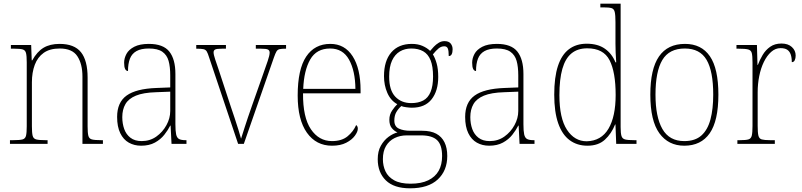

<svg xmlns="http://www.w3.org/2000/svg" viewBox="-20 -780 4347 1041"><path d="M34 0V-20H52Q87 -20 102 -24Q117 -28 121 -44Q125 -60 125 -95V-442Q125 -477 121 -492.5Q117 -508 103 -512Q89 -516 58 -516H39V-536H149L152 -453H155Q181 -500 216 -521Q251 -542 303 -542Q383 -542 419 -497Q455 -452 455 -359V-95Q455 -60 459 -44Q463 -28 478.5 -24Q494 -20 527 -20H538V0H427V-365Q427 -433 399.5 -475Q372 -517 304 -517Q250 -517 217 -493.5Q184 -470 168.5 -428.5Q153 -387 153 -334V-95Q153 -60 157 -44Q161 -28 176.5 -24Q192 -20 226 -20H238V0Z M745 10Q708 10 678.5 -6.5Q649 -23 632 -58Q615 -93 615 -146Q615 -225 666.5 -262Q718 -299 828 -303L903 -306V-371Q903 -418 894 -450Q885 -482 860 -499.5Q835 -517 787 -517Q745 -517 720 -503Q695 -489 684.5 -462Q674 -435 674 -395Q664 -395 658.5 -406Q653 -417 653 -440Q653 -464 665.5 -487.5Q678 -511 708 -526.5Q738 -542 787 -542Q865 -542 898 -500.5Q931 -459 931 -379V-107Q931 -70 935 -51.5Q939 -33 950.5 -26.5Q962 -20 986 -20H991V0H910L905 -99H903Q891 -75 871 -49.5Q851 -24 820 -7Q789 10 745 10ZM748 -15Q793 -15 827.5 -39.5Q862 -64 882.5 -101.5Q903 -139 903 -178V-283L826 -280Q757 -278 717 -261.5Q677 -245 660 -215.5Q643 -186 643 -145Q643 -110 653.5 -80.5Q664 -51 687.5 -33Q711 -15 748 -15Z M1114 -468Q1107 -491 1101 -501Q1095 -511 1082.5 -513.5Q1070 -516 1044 -516V-536H1205V-516H1184Q1155 -516 1146.5 -511.5Q1138 -507 1138 -496Q1138 -484 1147 -457Q1156 -430 1164 -407L1231 -203Q1241 -174 1252 -140.5Q1263 -107 1272.5 -77Q1282 -47 1287 -28Q1293 -47 1307.5 -92.5Q1322 -138 1347 -209L1402 -365Q1421 -419 1431.5 -449.5Q1442 -480 1442 -495Q1442 -506 1433.5 -511Q1425 -516 1395 -516H1367V-536H1531V-516H1529Q1507 -516 1496 -513.5Q1485 -511 1479 -501Q1473 -491 1465 -468L1302 0H1271Z M1780 10Q1694 10 1644 -60.5Q1594 -131 1594 -262Q1594 -404 1640 -473Q1686 -542 1771 -542Q1849 -542 1892 -475Q1935 -408 1935 -290V-274H1623Q1622 -144 1665.5 -79.5Q1709 -15 1780 -15Q1833 -15 1864.5 -41Q1896 -67 1911 -102Q1915 -99 1917.5 -94.5Q1920 -90 1920 -82Q1920 -66 1904 -44Q1888 -22 1857 -6Q1826 10 1780 10ZM1907 -298Q1906 -396 1872.5 -456.5Q1839 -517 1770 -517Q1696 -517 1662 -457.5Q1628 -398 1624 -298Z M2203 241Q2116 241 2072 198Q2028 155 2028 83Q2028 40 2045 10Q2062 -20 2086.5 -38Q2111 -56 2135 -62Q2117 -70 2104 -86Q2091 -102 2091 -131Q2091 -159 2106.5 -181.5Q2122 -204 2134 -215Q2098 -235 2080 -276.5Q2062 -318 2062 -367Q2062 -450 2101.5 -496Q2141 -542 2213 -542Q2246 -542 2271 -531Q2296 -520 2312 -504Q2321 -515 2332.5 -527Q2344 -539 2358.5 -548Q2373 -557 2390 -557Q2413 -557 2423.5 -544Q2434 -531 2434 -513Q2434 -496 2429 -486Q2424 -476 2413 -476Q2413 -505 2408 -517Q2403 -529 2389 -529Q2372 -529 2358 -517.5Q2344 -506 2327 -485Q2339 -466 2347.5 -436Q2356 -406 2356 -363Q2356 -287 2320 -241.5Q2284 -196 2213 -196Q2202 -196 2183 -198.5Q2164 -201 2156 -205Q2140 -191 2129 -172.5Q2118 -154 2118 -126Q2118 -94 2143 -82.5Q2168 -71 2204 -71H2269Q2316 -71 2345.5 -55Q2375 -39 2390 -8.5Q2405 22 2405 66Q2405 145 2353.5 193Q2302 241 2203 241ZM2206 216Q2264 216 2302 197.5Q2340 179 2358.5 146Q2377 113 2377 66Q2377 6 2350 -20Q2323 -46 2263 -46H2185Q2149 -46 2119.5 -31.5Q2090 -17 2073 11.5Q2056 40 2056 83Q2056 119 2070 149Q2084 179 2117 197.5Q2150 216 2206 216ZM2210 -221Q2248 -221 2274.5 -235Q2301 -249 2314.5 -281.5Q2328 -314 2328 -365Q2328 -420 2314.5 -453.5Q2301 -487 2274.5 -502Q2248 -517 2210 -517Q2175 -517 2148 -501Q2121 -485 2105.5 -451.5Q2090 -418 2090 -364Q2090 -291 2123 -256Q2156 -221 2210 -221Z M2632 10Q2595 10 2565.5 -6.5Q2536 -23 2519 -58Q2502 -93 2502 -146Q2502 -225 2553.5 -262Q2605 -299 2715 -303L2790 -306V-371Q2790 -418 2781 -450Q2772 -482 2747 -499.5Q2722 -517 2674 -517Q2632 -517 2607 -503Q2582 -489 2571.5 -462Q2561 -435 2561 -395Q2551 -395 2545.5 -406Q2540 -417 2540 -440Q2540 -464 2552.5 -487.5Q2565 -511 2595 -526.5Q2625 -542 2674 -542Q2752 -542 2785 -500.5Q2818 -459 2818 -379V-107Q2818 -70 2822 -51.5Q2826 -33 2837.5 -26.5Q2849 -20 2873 -20H2878V0H2797L2792 -99H2790Q2778 -75 2758 -49.5Q2738 -24 2707 -7Q2676 10 2632 10ZM2635 -15Q2680 -15 2714.5 -39.5Q2749 -64 2769.5 -101.5Q2790 -139 2790 -178V-283L2713 -280Q2644 -278 2604 -261.5Q2564 -245 2547 -215.5Q2530 -186 2530 -145Q2530 -110 2540.5 -80.5Q2551 -51 2574.5 -33Q2598 -15 2635 -15Z M3165 10Q3109 10 3068.5 -20Q3028 -50 3006.5 -111.5Q2985 -173 2985 -267Q2985 -361 3005 -422Q3025 -483 3064.5 -513Q3104 -543 3161 -543Q3221 -543 3259.5 -516Q3298 -489 3317 -442H3321Q3319 -469 3318 -495Q3317 -521 3317 -543V-660Q3317 -698 3313 -715Q3309 -732 3295.5 -736Q3282 -740 3252 -740H3235V-760H3345V-91Q3345 -58 3349.5 -43Q3354 -28 3369 -24Q3384 -20 3417 -20H3431V0H3321L3317 -105H3315Q3295 -55 3259.5 -22.5Q3224 10 3165 10ZM3161 -14Q3240 -16 3279 -82Q3318 -148 3318 -265Q3318 -389 3285 -453.5Q3252 -518 3164 -518Q3112 -518 3078.5 -490.5Q3045 -463 3029 -406.5Q3013 -350 3013 -264Q3013 -139 3054 -76.5Q3095 -14 3161 -14Z M3690 10Q3604 10 3555 -57.5Q3506 -125 3506 -267Q3506 -406 3553 -474Q3600 -542 3694 -542Q3783 -542 3829 -475Q3875 -408 3875 -267Q3875 -125 3828 -57.5Q3781 10 3690 10ZM3690 -15Q3749 -15 3783 -45.5Q3817 -76 3832 -132.5Q3847 -189 3847 -267Q3847 -394 3811 -455.5Q3775 -517 3693 -517Q3608 -517 3571 -454.5Q3534 -392 3534 -267Q3534 -146 3571.5 -80.5Q3609 -15 3690 -15Z M3978 0V-20H3993Q4023 -20 4037.5 -24Q4052 -28 4056 -44.5Q4060 -61 4060 -97V-441Q4060 -477 4056 -492.5Q4052 -508 4036 -512Q4020 -516 3985 -516H3973V-536H4084L4087 -428H4089Q4099 -455 4115 -482Q4131 -509 4156 -526.5Q4181 -544 4217 -544Q4253 -544 4273.5 -525Q4294 -506 4294 -479Q4294 -464 4289 -453.5Q4284 -443 4273 -443Q4273 -468 4267 -485Q4261 -502 4248 -510.5Q4235 -519 4212 -519Q4184 -519 4161 -498.5Q4138 -478 4121.5 -444Q4105 -410 4096.5 -367.5Q4088 -325 4088 -280V-97Q4088 -61 4092 -44.5Q4096 -28 4110.5 -24Q4125 -20 4155 -20H4181V0Z"/></svg>

Font: Noto Serif Khmer SemiCondensed Thin
Style: Regular
Weight: 250
Width: 4
Designer: Danh Hong and the Monotype Design Team
Foundry: Monotype Imaging Inc.
Version: Version 2.004